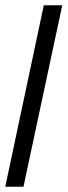

<svg xmlns="http://www.w3.org/2000/svg" viewBox="-21 -708 256 728"><path d="M-1 0 145 -688H215L68 0Z"/></svg>

Font: Saira UltraCondensed Medium
Style: Italic
Weight: 500
Width: 1
Italic angle: -12°
Designer: Hector Gatti with collaboration of the Omnibus-Type team
Foundry: Omnibus-Type
Version: Version 1.101